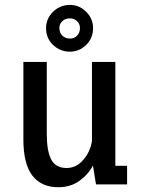

<svg xmlns="http://www.w3.org/2000/svg" viewBox="-20 -753 590 784"><path d="M218 11.5Q148.5 11.5 112 -36.2Q75.5 -84 75.5 -183.5V-500H171V-206.5Q171 -136 189.2 -101.5Q207.5 -67 252 -67Q291 -67 319.8 -99.8Q348.5 -132.5 355.5 -177.5V-500H451V-76H499V0H372L359.5 -77Q339 -39 303.2 -13.8Q267.5 11.5 218 11.5ZM265.5 -542Q225.5 -542 196.8 -569.5Q168 -597 168 -638Q168 -677 196.8 -705Q225.5 -733 265.5 -733Q303.5 -733 331.8 -705Q360 -677 360 -638Q360 -597 331.8 -569.5Q303.5 -542 265.5 -542ZM265.5 -595.5Q282.5 -595.5 294.5 -607.2Q306.5 -619 306.5 -638.5Q306.5 -655.5 294.5 -666.8Q282.5 -678 265.5 -678Q247 -678 234.8 -666.8Q222.5 -655.5 222.5 -638.5Q222.5 -619 234.8 -607.2Q247 -595.5 265.5 -595.5Z"/></svg>

Font: Trispace SemiCondensed
Style: Regular
Weight: 400
Width: 4
Designer: Tyler Finck
Foundry: Etcetera Type Company
Version: Version 1.210; ttfautohint (v1.8.3)